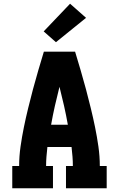

<svg xmlns="http://www.w3.org/2000/svg" viewBox="-20 -1013 640 1033"><path d="M46 0V-120H83Q83 -172 90.5 -224.5Q98 -277 108.5 -328.5Q119 -380 131.5 -431Q144 -482 157.5 -533Q171 -584 186 -634.5Q201 -685 216 -735H384Q399 -685 414 -634.5Q429 -584 442.5 -533Q456 -482 468.5 -431Q481 -380 491.5 -328.5Q502 -277 509.5 -224.5Q517 -172 517 -120H554V0H335V-120H372Q372 -145 370 -170.5Q368 -196 365 -222H235Q232 -196 230 -170.5Q228 -145 228 -120H265V0ZM345 -342Q336 -393 324.5 -444Q313 -495 300 -546Q287 -495 275.5 -444Q264 -393 255 -342ZM281 -786 215 -844 357 -993 443 -917Z"/></svg>

Font: Iosevka Curly Slab HvEx
Style: Regular
Weight: 900
Width: 7
Monospace: yes
Designer: Belleve Invis
Foundry: Belleve Invis
Version: Version 11.1.0; ttfautohint (v1.8.3)